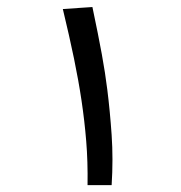

<svg xmlns="http://www.w3.org/2000/svg" viewBox="-20 -541 528 561"><path d="M235.8 0Q236.8 -69.8 231.9 -128.7Q227.1 -187.5 218.3 -246.6Q209.5 -305.7 196.3 -369.6Q183.1 -433.6 163.6 -514.6L250 -520.5Q267.6 -437 277.6 -382.1Q287.6 -327.1 293.5 -279.3Q301.3 -217.3 306.2 -146.7Q311 -76.2 306.2 0Z"/></svg>

Font: Markazi Text
Style: Regular
Weight: 400
Designer: Borna Izadpanah (Arabic designer), Fiona Ross (Arabic design director) and Florian Runge (Latin designer)
Foundry: Borna Izadpanah and Florian Runge
Version: Version 1.000